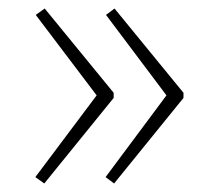

<svg xmlns="http://www.w3.org/2000/svg" viewBox="-20 -475 501 451"><path d="M85 -455 247 -257V-245L84 -44L63 -59L207 -251L64 -440ZM249 -455 411 -257V-245L248 -44L228 -59L371 -251L229 -440Z"/></svg>

Font: Exo 2 ExtraLight
Style: Regular
Weight: 250
Designer: Natanael Gama
Foundry: Natanael Gama
Version: Version 2.010